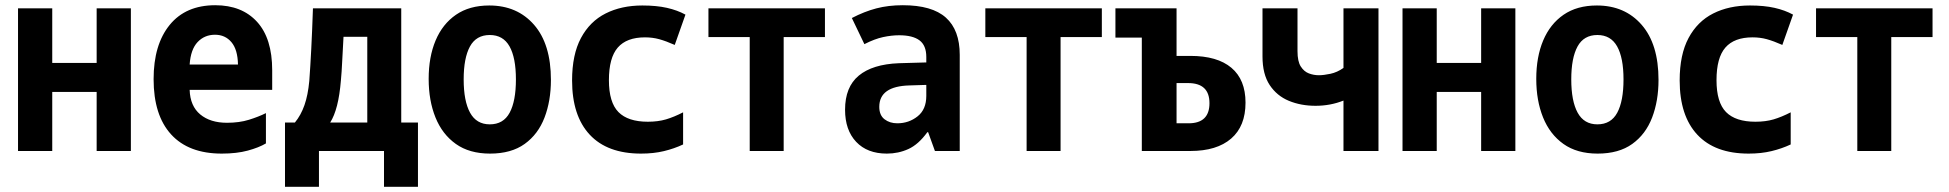

<svg xmlns="http://www.w3.org/2000/svg" viewBox="-20 -578 7460 735"><path d="M49 0V-546H180V-337H350V-546H481V0H350V-226H180V0Z M829 10Q702 10 635 -63.5Q568 -137 568 -275Q568 -407 629.5 -482.5Q691 -558 804 -558Q906 -558 964 -494.5Q1022 -431 1022 -309V-234H706Q708 -172 746.5 -140Q785 -108 849 -108Q896 -108 933 -119.5Q970 -131 998 -145V-29Q971 -13 928.5 -1.5Q886 10 829 10ZM706 -331H891Q890 -388 866 -416.5Q842 -445 803 -445Q763 -445 736.5 -417Q710 -389 706 -331Z M1071 137V-109H1109Q1132 -137 1145.5 -175.5Q1159 -214 1164 -268Q1168 -322 1171.5 -390Q1175 -458 1178 -546H1516V-109H1580V137H1450V0H1201V137ZM1285 -270Q1276 -159 1244 -109H1386V-437H1295Q1292 -387 1290 -344Q1288 -301 1285 -270Z M1856 10Q1777 10 1725 -27Q1673 -64 1647 -128.5Q1621 -193 1621 -276Q1621 -360 1647.5 -423Q1674 -486 1725.5 -521.5Q1777 -557 1853 -557Q1960 -557 2024.5 -483Q2089 -409 2089 -272Q2089 -192 2064.5 -128Q2040 -64 1988.5 -27Q1937 10 1856 10ZM1855 -102Q1907 -102 1931 -146.5Q1955 -191 1955 -274Q1955 -357 1930.5 -400.5Q1906 -444 1855 -444Q1803 -444 1779 -400Q1755 -356 1755 -274Q1755 -191 1779.5 -146.5Q1804 -102 1855 -102Z M2434 10Q2305 10 2237.5 -62.5Q2170 -135 2170 -270Q2170 -369 2204 -432.5Q2238 -496 2298.5 -526.5Q2359 -557 2439 -557Q2493 -557 2533 -548Q2573 -539 2604 -522L2563 -406Q2529 -421 2503.5 -428Q2478 -435 2449 -435Q2379 -435 2345 -396Q2311 -357 2311 -271Q2311 -186 2347.5 -149Q2384 -112 2460 -112Q2499 -112 2529.5 -121Q2560 -130 2595 -148V-25Q2561 -9 2521.5 0.5Q2482 10 2434 10Z M2850 0V-436H2692V-546H3138V-436H2980V0Z M3375 10Q3300 10 3257.5 -35Q3215 -80 3215 -158Q3215 -245 3267.5 -288.5Q3320 -332 3421 -336L3526 -339V-360Q3526 -404 3500 -423.5Q3474 -443 3422 -443Q3393 -443 3360.5 -436Q3328 -429 3289 -409L3241 -509Q3289 -534 3335 -546Q3381 -558 3436 -558Q3548 -558 3601 -510.5Q3654 -463 3654 -368V0H3559L3533 -72H3530Q3496 -25 3457.5 -7.5Q3419 10 3375 10ZM3415 -106Q3459 -106 3492.5 -132.5Q3526 -159 3526 -211V-253L3462 -251Q3346 -248 3346 -169Q3346 -137 3366 -121.5Q3386 -106 3415 -106Z M3910 0V-436H3752V-546H4198V-436H4040V0Z M4351 0V-434H4250V-546H4484V-364H4537Q4640 -364 4694 -318.5Q4748 -273 4748 -185Q4748 -95 4693 -47.5Q4638 0 4537 0ZM4484 -106H4530Q4610 -106 4610 -183Q4610 -260 4528 -260H4484Z M5123 0V-193Q5073 -173 5016 -173Q4960 -173 4914 -192Q4868 -211 4840.5 -252.5Q4813 -294 4813 -362V-546H4947V-382Q4947 -343 4959.5 -323.5Q4972 -304 4990.5 -297Q5009 -290 5029 -290Q5047 -290 5073 -295.5Q5099 -301 5123 -318V-546H5257V0Z M5349 0V-546H5480V-337H5650V-546H5781V0H5650V-226H5480V0Z M6096 10Q6017 10 5965 -27Q5913 -64 5887 -128.5Q5861 -193 5861 -276Q5861 -360 5887.5 -423Q5914 -486 5965.5 -521.5Q6017 -557 6093 -557Q6200 -557 6264.5 -483Q6329 -409 6329 -272Q6329 -192 6304.5 -128Q6280 -64 6228.5 -27Q6177 10 6096 10ZM6095 -102Q6147 -102 6171 -146.5Q6195 -191 6195 -274Q6195 -357 6170.5 -400.5Q6146 -444 6095 -444Q6043 -444 6019 -400Q5995 -356 5995 -274Q5995 -191 6019.5 -146.5Q6044 -102 6095 -102Z M6674 10Q6545 10 6477.5 -62.5Q6410 -135 6410 -270Q6410 -369 6444 -432.5Q6478 -496 6538.5 -526.5Q6599 -557 6679 -557Q6733 -557 6773 -548Q6813 -539 6844 -522L6803 -406Q6769 -421 6743.5 -428Q6718 -435 6689 -435Q6619 -435 6585 -396Q6551 -357 6551 -271Q6551 -186 6587.5 -149Q6624 -112 6700 -112Q6739 -112 6769.5 -121Q6800 -130 6835 -148V-25Q6801 -9 6761.5 0.5Q6722 10 6674 10Z M7090 0V-436H6932V-546H7378V-436H7220V0Z"/></svg>

Font: Noto Sans Mono Condensed
Style: Bold
Weight: 700
Width: 3
Designer: Monotype Design Team
Foundry: Monotype Imaging Inc.
Version: Version 2.014